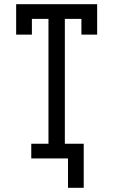

<svg xmlns="http://www.w3.org/2000/svg" viewBox="-20 -755 540 915"><path d="M304 140V0H129V-70H211V-665H132V-590H57V-735H443V-590H368V-665H289V-70H379V140Z"/></svg>

Font: Iosevka Slab
Style: Regular
Weight: 400
Monospace: yes
Designer: Belleve Invis
Foundry: Belleve Invis
Version: Version 11.2.4; ttfautohint (v1.8.3)